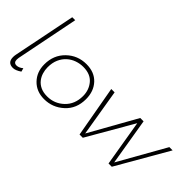

<svg xmlns="http://www.w3.org/2000/svg" viewBox="-32 -1287 1832 1832"><g transform="rotate(45 884.0 -370.5)"><path d="M133 1Q61 1 61 -74Q61 -90 64 -106L192 -742H232L105 -106L103 -82Q103 -40 141 -40Q172 -40 206 -68L216 -32Q168 1 133 1Z M554 1Q451 1 386 -66Q321 -133 321 -236Q321 -361 404 -441.5Q487 -522 605 -522Q713 -522 775.5 -455Q838 -388 838 -282Q838 -154 753 -76.5Q668 1 554 1ZM557 -38Q655 -38 726 -105.5Q797 -173 797 -283Q797 -365 747.5 -423.5Q698 -482 602 -482Q557 -482 514.2 -467Q471.5 -452 437.5 -421.5Q403.5 -391 383.2 -345.2Q363 -299.5 363 -238Q363 -201.5 373.8 -166Q384.5 -130.5 407.5 -101.5Q430.5 -72.5 467.5 -55.2Q504.5 -38 557 -38Z M1467.5 0H1423.5L1345.5 -466L1076.5 0H1032.5L939.5 -521H984.5L1063.5 -45L1330.5 -521H1375.5L1454.5 -45L1723.5 -521H1767.5Z"/></g></svg>

Font: Argentum Sans ExtraLight
Style: Italic
Weight: 200
Italic angle: -11°
Designer: Julieta Ulanovsky (font), Cristiano Sobral (main changes and remaster)
Foundry: Julieta Ulanovsky (font), Cristiano Sobral (main changes and remaster)
Version: Version 2.007;June 15, 2022;FontCreator 14.0.0.2814 64-bit; 